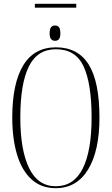

<svg xmlns="http://www.w3.org/2000/svg" viewBox="-20 -972 584 1002"><path d="M162 -932V-952H378V-932ZM267 -759Q255 -759 247 -767.5Q239 -776 239 -798Q239 -822 247 -830.5Q255 -839 267 -839Q280 -839 287.5 -830.5Q295 -822 295 -798Q295 -776 287.5 -767.5Q280 -759 267 -759ZM271 10Q195 10 144.5 -36Q94 -82 69 -165Q44 -248 44 -359Q44 -536 101 -630.5Q158 -725 272 -725Q387 -725 443 -635Q499 -545 499 -358Q499 -184 439.5 -87Q380 10 271 10ZM271 0Q365 0 411.5 -92Q458 -184 458 -358Q458 -535 416.5 -625Q375 -715 272 -715Q175 -715 130.5 -625Q86 -535 86 -358Q86 -189 132 -94.5Q178 0 271 0Z"/></svg>

Font: Noto Serif Display ExtraCondensed ExtraLight
Style: Regular
Weight: 200
Width: 2
Designer: Monotype Design Team
Foundry: Monotype Imaging Inc.
Version: Version 2.009